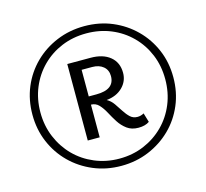

<svg xmlns="http://www.w3.org/2000/svg" viewBox="-103 -823 1016 948"><g transform="rotate(-15 405.0 -349.0)"><path d="M405 8Q329 8 263.5 -19.5Q198 -47 149 -95.5Q100 -144 72.5 -209Q45 -274 45 -349Q45 -425 72 -489.5Q99 -554 148 -602.5Q197 -651 263 -678.5Q329 -706 405 -706Q482 -706 547 -678.5Q612 -651 661 -602.5Q710 -554 737.5 -489.5Q765 -425 765 -349Q765 -273 737.5 -208Q710 -143 661 -95Q612 -47 546.5 -19.5Q481 8 405 8ZM405 -29Q473 -29 531 -53.5Q589 -78 632.5 -121.5Q676 -165 700 -223.5Q724 -282 724 -350Q724 -418 700 -476Q676 -534 632.5 -577.5Q589 -621 531 -645Q473 -669 405 -669Q337 -669 279 -645Q221 -621 177.5 -577.5Q134 -534 110 -476Q86 -418 86 -350Q86 -282 110.5 -223.5Q135 -165 178 -121.5Q221 -78 279.5 -53.5Q338 -29 405 -29ZM535 -152Q500 -152 476.5 -169.5Q453 -187 437 -212Q421 -237 407.5 -262.5Q394 -288 377.5 -305.5Q361 -323 337 -323V-156H276V-547H395Q458 -547 494.5 -517Q531 -487 531 -434Q531 -391 500 -360.5Q469 -330 418 -325Q438 -314 452 -294Q466 -274 479 -253.5Q492 -233 507 -219Q522 -205 544 -205Q561 -205 577 -214L591 -167Q570 -152 535 -152ZM391 -501H337V-365H376Q469 -365 469 -434Q469 -465 447.5 -483Q426 -501 391 -501Z"/></g></svg>

Font: LivvicRegular
Style: Regular
Weight: 400
Designer: Jacques Le Bailly, Baron von Fonthausen
Version: Version 1.001; ttfautohint (v1.8.2)